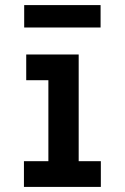

<svg xmlns="http://www.w3.org/2000/svg" viewBox="-20 -734 490 754"><path d="M74 0V-101H170V-419H83V-520H289V-101H376V0ZM75 -626V-714H375V-626Z"/></svg>

Font: Zed Sans Extended
Style: Bold
Weight: 700
Width: 7
Designer: Belleve Invis
Foundry: Belleve Invis
Version: Version 1.0.0; ttfautohint (v1.8.4)